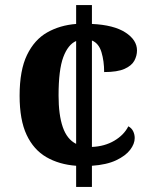

<svg xmlns="http://www.w3.org/2000/svg" viewBox="-20 -734 599 754"><path d="M279 -83Q212 -88 162 -117Q112 -146 84.5 -204.5Q57 -263 57 -358Q57 -458 86 -518Q115 -578 165 -606.5Q215 -635 279 -640V-714H341V-640Q427 -636 472.5 -606.5Q518 -577 518 -536Q518 -515 507.5 -495.5Q497 -476 469 -463.5Q441 -451 389 -451Q389 -494 378.5 -529Q368 -564 341 -575V-157Q391 -159 429 -181.5Q467 -204 484 -238Q497 -231 503 -218.5Q509 -206 509 -192Q509 -169 491 -145.5Q473 -122 436 -104.5Q399 -87 341 -83V0H279ZM279 -573Q247 -559 228.5 -509.5Q210 -460 210 -359Q210 -283 226.5 -235Q243 -187 279 -169Z"/></svg>

Font: Noto Serif Yezidi
Style: Bold
Weight: 700
Designer: Dalton Maag Ltd
Foundry: Dalton Maag Ltd
Version: Version 1.001; ttfautohint (v1.8.4.7-5d5b)